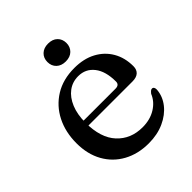

<svg xmlns="http://www.w3.org/2000/svg" viewBox="-185 -762 890 890"><g transform="rotate(-45 260.0 -317.0)"><path d="M480.5 -292Q480.5 -269.5 467 -257.2Q453.5 -245 427.5 -245H108V-277H348Q373 -277 373 -299Q373 -366 344 -403.2Q315 -440.5 266.5 -440.5Q228.5 -440.5 199.8 -419Q171 -397.5 154.5 -357.8Q138 -318 138 -264Q138 -164.5 185.8 -113Q233.5 -61.5 310.5 -61.5Q360 -61.5 396.5 -84Q433 -106.5 448 -143.5Q454.5 -151.5 458.8 -154.8Q463 -158 468 -158Q474.5 -158 477.8 -152Q481 -146 480.5 -138Q477.5 -97 450.8 -63Q424 -29 379.5 -8.8Q335 11.5 278 11.5Q208 11.5 154.2 -18Q100.5 -47.5 70.8 -100.8Q41 -154 41 -226Q41 -299 70 -356.2Q99 -413.5 152.8 -446.8Q206.5 -480 280.5 -480Q342 -480 386.8 -456Q431.5 -432 456 -389.8Q480.5 -347.5 480.5 -292ZM274.5 -529Q246 -529 229 -545.2Q212 -561.5 212 -587.5Q212 -613.5 229 -629.8Q246 -646 274.5 -646Q303.5 -646 320.2 -629.8Q337 -613.5 337 -587.5Q337 -562 320.2 -545.5Q303.5 -529 274.5 -529Z"/></g></svg>

Font: Fraunces
Style: Regular
Weight: 400
Version: Version 1.000;[b76b70a41]